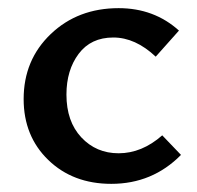

<svg xmlns="http://www.w3.org/2000/svg" viewBox="-20 -445 483 471"><path d="M253 6Q159 6 98.5 -52.5Q38 -111 38 -202Q38 -298 104.5 -361.5Q171 -425 271 -425Q358 -425 419 -370L362 -306Q312 -353 258 -353Q203 -353 173 -313Q143 -273 143 -213Q143 -147 179.5 -108Q216 -69 271 -69Q328 -69 378 -113L424 -65Q354 6 253 6Z"/></svg>

Font: EauTestText Semibold
Style: Regular
Weight: 600
Designer: Christian Thalmann (Catharsis Fonts)
Version: Version 0.001;PS 000.001;hotconv 1.0.88;makeotf.lib2.5.64775